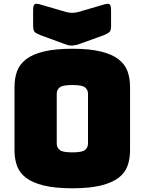

<svg xmlns="http://www.w3.org/2000/svg" viewBox="-20 -997 777 1032"><path d="M679 -189Q679 -143 665.5 -105.5Q652 -68 617.5 -41.5Q583 -15 522.5 0Q462 15 369 15Q276 15 215 0Q154 -15 119.5 -41.5Q85 -68 71.5 -105.5Q58 -143 58 -189V-530Q58 -576 71.5 -613.5Q85 -651 119.5 -678Q154 -705 215 -720Q276 -735 369 -735Q462 -735 522.5 -720Q583 -705 617.5 -678Q652 -651 665.5 -613.5Q679 -576 679 -530ZM285 -225Q285 -205 300 -191.5Q315 -178 369 -178Q423 -178 438 -191.5Q453 -205 453 -225V-494Q453 -513 438 -526.5Q423 -540 369 -540Q315 -540 300 -526.5Q285 -513 285 -494ZM399 -932 536 -972Q561 -980 569 -974Q577 -968 577 -941V-860Q577 -833 568.5 -825Q560 -817 536 -807L408 -761Q399 -757 388.5 -755Q378 -753 369 -752Q360 -752 352 -753Q344 -754 337 -757L200 -807Q175 -817 166.5 -825Q158 -833 158 -860V-941Q158 -968 166 -974Q174 -980 200 -972L337 -932Q354 -928 368 -928Q382 -928 399 -932Z"/></svg>

Font: Bungee
Style: Regular
Weight: 400
Designer: David Jonathan Ross
Foundry: David Jonathan Ross
Version: Version 1.000;PS 1.0;hotconv 1.0.72;makeotf.lib2.5.5900